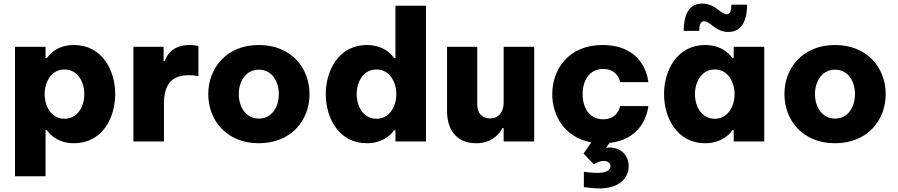

<svg xmlns="http://www.w3.org/2000/svg" viewBox="-20 -792 5027 1075"><path d="M235 195V-63H243C247 -56 291 10 394 10C550 10 625 -129 625 -265C625 -401 550 -540 394 -540C291 -540 247 -474 243 -467H235V-530H64V195ZM230 -265C230 -332 267 -403 341 -403C416 -403 452 -332 452 -265C452 -198 416 -127 341 -127C267 -127 230 -198 230 -265Z M898 0V-209C898 -323 943 -371 1038 -371C1071 -371 1091 -365 1091 -365V-534C1091 -534 1073 -540 1043 -540C952 -540 918 -492 902 -450H896V-530H727V0Z M1429 10C1610 10 1713 -118 1713 -265C1713 -412 1610 -540 1429 -540C1249 -540 1146 -412 1146 -265C1146 -118 1249 10 1429 10ZM1429 -128C1359 -128 1317 -190 1317 -265C1317 -340 1359 -402 1429 -402C1500 -402 1541 -340 1541 -265C1541 -190 1500 -128 1429 -128Z M2034 10C2138 10 2182 -56 2186 -63H2194V0H2365V-760H2194V-467H2186C2182 -474 2138 -540 2034 -540C1879 -540 1804 -401 1804 -265C1804 -129 1879 10 2034 10ZM2088 -127C2013 -127 1977 -198 1977 -265C1977 -332 2013 -403 2088 -403C2162 -403 2199 -332 2199 -265C2199 -198 2162 -127 2088 -127Z M2646 10C2721 10 2768 -28 2794 -75H2800V0H2971V-530H2800V-219C2800 -173 2779 -129 2724 -129C2676 -129 2652 -161 2652 -207V-530H2483V-169C2483 -72 2531 10 2646 10Z M3335 263C3448 263 3500 204 3500 139C3500 80 3459 34 3393 34C3386 34 3379 35 3373 36L3393 8C3598 -14 3610 -198 3610 -198H3452C3452 -198 3441 -124 3357 -124C3281 -124 3242 -188 3242 -265C3242 -342 3281 -406 3357 -406C3441 -406 3452 -332 3452 -332H3610C3610 -332 3597 -540 3353 -540C3162 -540 3072 -402 3072 -265C3072 -143 3143 -21 3291 5L3247 68L3305 128C3305 128 3331 109 3360 109C3383 109 3398 121 3398 138C3398 155 3384 176 3326 176C3295 176 3249 170 3249 170V255C3249 255 3295 263 3335 263Z M4058 -613C4145 -613 4163 -699 4163 -766H4075C4075 -732 4069 -712 4049 -712C4015 -712 3985 -772 3912 -772C3825 -772 3808 -687 3808 -619H3895C3895 -653 3902 -673 3922 -673C3958 -673 3986 -613 4058 -613ZM3928 -540C3773 -540 3698 -401 3698 -265C3698 -129 3773 10 3928 10C4032 10 4076 -56 4080 -63H4088V0H4259V-530H4088V-467H4080C4076 -474 4032 -540 3928 -540ZM3982 -403C4056 -403 4093 -332 4093 -265C4093 -198 4056 -127 3982 -127C3907 -127 3871 -198 3871 -265C3871 -332 3907 -403 3982 -403Z M4655 10C4836 10 4939 -118 4939 -265C4939 -412 4836 -540 4655 -540C4475 -540 4372 -412 4372 -265C4372 -118 4475 10 4655 10ZM4655 -128C4585 -128 4543 -190 4543 -265C4543 -340 4585 -402 4655 -402C4726 -402 4767 -340 4767 -265C4767 -190 4726 -128 4655 -128Z"/></svg>

Font: Be Vietnam Pro ExtraBold
Style: Regular
Weight: 800
Designer: Lam Bao, Tony Le, Vietanh Nguyen
Foundry: Yellow Type Foundry
Version: Version 1.002